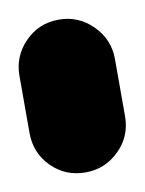

<svg xmlns="http://www.w3.org/2000/svg" viewBox="-49 -358 299 396"><g transform="rotate(-10 100.0 -160.0)"><path d="M0 -100H200V-220H0ZM100 -200Q58 -200 29 -170.5Q0 -141 0 -100Q0 -58 29 -29Q58 0 100 0Q141 0 170.5 -29Q200 -58 200 -100Q200 -141 170.5 -170.5Q141 -200 100 -200ZM100 -320Q58 -320 29 -290.5Q0 -261 0 -220Q0 -178 29 -149Q58 -120 100 -120Q141 -120 170.5 -149Q200 -178 200 -220Q200 -261 170.5 -290.5Q141 -320 100 -320Z"/></g></svg>

Font: Wavefont Black
Style: Regular
Weight: 900
Version: Version 3.004;gftools[0.9.33]